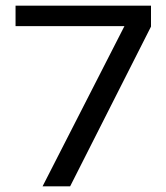

<svg xmlns="http://www.w3.org/2000/svg" viewBox="-20 -659 588 679"><path d="M130.5 0 420 -566.5H35V-639H514V-565L228 0Z"/></svg>

Font: Anek Gujarati SemiExpanded
Style: Regular
Weight: 400
Width: 6
Designer: Mrunmayee Ghaisas (Gujarati), Yesha Goshar (Latin)
Foundry: Ek Type
Version: Version 1.003